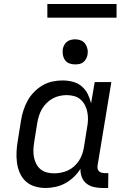

<svg xmlns="http://www.w3.org/2000/svg" viewBox="-20 -929 640 957"><path d="M207 8Q179 8 153 0Q127 -8 108 -25.5Q89 -43 78.5 -67.5Q68 -92 64.5 -119Q61 -146 62.5 -174Q64 -202 69 -230L85 -330Q89 -355 97 -379.5Q105 -404 117.5 -427Q130 -450 149.5 -470Q169 -490 192 -503.5Q215 -517 240.5 -522.5Q266 -528 291 -528Q318 -528 343 -521.5Q368 -515 387 -499Q406 -483 417 -461Q428 -439 434 -414L452 -520H535L467 -108Q465 -99 466 -91Q467 -83 472 -77Q477 -71 485.5 -68.5Q494 -66 503 -66H520L519 8H490Q468 8 447 3Q426 -2 410.5 -14.5Q395 -27 387.5 -47Q380 -67 381 -88Q368 -66 348 -47Q328 -28 305 -15.5Q282 -3 256.5 2.5Q231 8 207 8ZM250 -65Q267 -65 284.5 -68.5Q302 -72 318.5 -79.5Q335 -87 349 -99.5Q363 -112 373 -127Q383 -142 389 -159Q395 -176 398 -193L414 -293Q418 -313 418.5 -332Q419 -351 415.5 -369.5Q412 -388 403.5 -404.5Q395 -421 381.5 -433Q368 -445 349.5 -450Q331 -455 312 -455Q295 -455 277 -451Q259 -447 242.5 -438Q226 -429 212.5 -415.5Q199 -402 189.5 -386Q180 -370 174.5 -352.5Q169 -335 166 -318L150 -218Q147 -199 146.5 -180.5Q146 -162 149.5 -144.5Q153 -127 161 -111.5Q169 -96 182.5 -85Q196 -74 213.5 -69.5Q231 -65 250 -65ZM354 -608Q339 -608 325.5 -613Q312 -618 304 -629.5Q296 -641 293.5 -655.5Q291 -670 293 -685Q295 -695 300.5 -705Q306 -715 314.5 -721.5Q323 -728 333.5 -730.5Q344 -733 355 -733Q370 -733 383.5 -727.5Q397 -722 405 -710.5Q413 -699 416 -684.5Q419 -670 416 -655Q414 -645 408.5 -635Q403 -625 394.5 -618.5Q386 -612 375.5 -610Q365 -608 354 -608ZM216 -841V-909H561V-841Z"/></svg>

Font: Iosevka Etoile
Style: Italic
Weight: 400
Italic angle: -9°
Designer: Belleve Invis
Foundry: Belleve Invis
Version: Version 22.1.2; ttfautohint (v1.8.4)